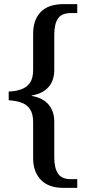

<svg xmlns="http://www.w3.org/2000/svg" viewBox="-20 -780 475 927"><path d="M286 127Q214 127 177 88Q140 49 140 -16V-190Q140 -231 124.5 -253.5Q109 -276 82 -285Q55 -294 22 -296V-338Q55 -339 82 -348.5Q109 -358 124.5 -380Q140 -402 140 -443V-617Q140 -685 177 -722.5Q214 -760 286 -760H353V-717H323Q278 -717 260 -690.5Q242 -664 242 -612V-441Q242 -392 214.5 -360Q187 -328 133 -319V-317Q188 -307 215 -274.5Q242 -242 242 -193V-20Q242 31 260 58Q278 85 322 85H353V127Z"/></svg>

Font: Noto Serif Bengali Medium
Style: Regular
Weight: 500
Designer: Juan Bruce, Universal Thirst, Indian Type Foundry and the Monotype Design Team.
Foundry: Monotype Imaging Inc.
Version: Version 2.003; ttfautohint (v1.8.4.7-5d5b)